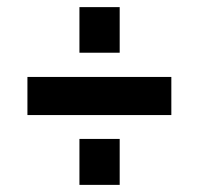

<svg xmlns="http://www.w3.org/2000/svg" viewBox="-20 -567 560 539"><path d="M203 -419V-547H316V-419ZM57 -244V-351H461V-244ZM203 -48V-177H316V-48Z"/></svg>

Font: Raleway-v4020
Style: Bold Italic
Weight: 700
Italic angle: -12°
Designer: Matt McInerney, Pablo Impallari, Rodrigo Fuenzalida
Foundry: Matt McInerney, Pablo Impallari, Rodrigo Fuenzalida
Version: Version 4.020;PS 004.020;hotconv 1.0.88;makeotf.lib2.5.64775